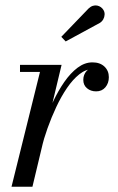

<svg xmlns="http://www.w3.org/2000/svg" viewBox="-20 -705 445 725"><path d="M23.5 0 131 -433.5H55.5V-460H212.5L102.5 0ZM121.5 -144.5Q130.5 -187 145.2 -232.2Q160 -277.5 179.8 -319.8Q199.5 -362 223 -395.8Q246.5 -429.5 273.2 -449.5Q300 -469.5 329 -469.5Q357.5 -469.5 374.2 -453.8Q391 -438 391 -413.5Q391 -391 378 -375.5Q365 -360 343 -360Q322.5 -360 308.5 -371.8Q294.5 -383.5 294.5 -403.5Q294.5 -423.5 307.8 -437.8Q321 -452 343.5 -452Q365 -452 377.5 -442.2Q390 -432.5 390 -413.5H363.5Q363.5 -426 355 -435Q346.5 -444 330 -444Q304 -444 279.5 -424.5Q255 -405 233 -372.8Q211 -340.5 192.5 -301Q174 -261.5 159.5 -220.8Q145 -180 136.5 -144.5ZM228 -548.5 211.5 -566 314.5 -673Q322.5 -680.5 330.8 -683Q339 -685.5 346.8 -684Q354.5 -682.5 360.8 -678Q367 -673.5 370.5 -667.5Q375.5 -659.5 375 -649.8Q374.5 -640 369.8 -631.8Q365 -623.5 357 -618.5Z"/></svg>

Font: Bodoni Moda 9pt
Style: Italic
Weight: 400
Italic angle: -13°
Designer: Owen Earl
Foundry: indestructible type
Version: Version 2.005